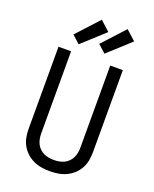

<svg xmlns="http://www.w3.org/2000/svg" viewBox="-177 -1082 954 1189"><g transform="rotate(20 300.0 -488.0)"><path d="M300 8Q272 8 244.5 3.5Q217 -1 191.5 -13Q166 -25 145.5 -44Q125 -63 111.5 -87.5Q98 -112 93 -139.5Q88 -167 88 -195V-735H171V-195Q171 -178 174 -160.5Q177 -143 184.5 -127.5Q192 -112 204.5 -99.5Q217 -87 232.5 -79.5Q248 -72 265.5 -69Q283 -66 300 -66Q317 -66 334.5 -69Q352 -72 367.5 -79.5Q383 -87 395.5 -99.5Q408 -112 415.5 -127.5Q423 -143 426 -160.5Q429 -178 429 -195V-735H512V-195Q512 -167 507 -139.5Q502 -112 488.5 -87.5Q475 -63 454.5 -44Q434 -25 408.5 -13Q383 -1 355.5 3.5Q328 8 300 8ZM370 -792 319 -838 453 -984 517 -926ZM200 -792 149 -838 283 -984 347 -926Z"/></g></svg>

Font: Iosevka Custom Extended
Style: Regular
Weight: 400
Width: 7
Monospace: yes
Designer: Belleve Invis
Foundry: Belleve Invis
Version: Version 11.2.4; ttfautohint (v1.8.4)